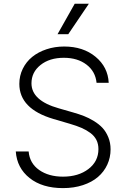

<svg xmlns="http://www.w3.org/2000/svg" viewBox="-20 -984 669 1017"><path d="M491.5 -545.5Q485.4 -605.8 438 -641.9Q390.6 -677.9 318.2 -677.9Q242.5 -677.9 194.6 -639.7Q146.7 -601.6 146.7 -542.6Q146.7 -451 291.5 -410.2L368.3 -388.1Q399.1 -379.3 424.5 -369.5Q449.9 -359.7 477.3 -343Q504.6 -326.3 523.1 -306.5Q541.5 -286.6 553.6 -257.3Q565.7 -228 565.7 -193.2Q565.7 -149.5 548.3 -111.9Q530.9 -74.2 498.9 -46.7Q467 -19.2 419.2 -3.4Q371.4 12.4 313.6 12.4Q203.8 12.4 136.7 -41Q69.6 -94.5 63.6 -181.8H131.7Q137.1 -119 187.5 -83.6Q237.9 -48.3 313.6 -48.3Q395.6 -48.3 448.5 -88.8Q501.4 -129.3 501.4 -194.2Q501.4 -221.2 490.8 -242.5Q480.1 -263.8 458.8 -279.7Q437.5 -295.5 411.8 -306.6Q386 -317.8 349.4 -328.5L262.4 -354Q82.4 -407.3 82.4 -539.8Q82.4 -582.7 100.7 -619.9Q119 -657 150.7 -682.7Q182.5 -708.5 226.4 -723Q270.2 -737.6 320 -737.6Q420.5 -737.6 486.2 -683.2Q551.8 -628.9 555.8 -545.5ZM284.8 -802.9 375.7 -964.1H450.6L341.6 -802.9Z"/></svg>

Font: Inter Light BETA
Style: Regular
Weight: 300
Designer: Rasmus Andersson
Foundry: rsms
Version: Version 3.011;git-f93a4a705